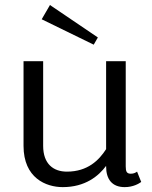

<svg xmlns="http://www.w3.org/2000/svg" viewBox="-20 -747 615 775"><path d="M148.3 -669.2 358.3 -566.7 375 -595.8 181.7 -726.7ZM550 -12.5 533.3 -54.2C528.3 -50.8 520.8 -45.8 508.3 -45.8C491.7 -45.8 487.5 -54.2 487.5 -75V-500H408.3V-145C380 -100.8 334.2 -54.2 250 -54.2C195.8 -54.2 154.2 -85 154.2 -158.3V-500H75V-158.3C75 -28.3 165.8 8.3 233.3 8.3C324.2 8.3 378.3 -36.7 408.3 -77.5V-75C408.3 -23.3 432.5 8.3 483.3 8.3C517.5 8.3 540.8 -5.8 550 -12.5Z"/></svg>

Font: BoonHome
Style: Book
Weight: 400
Designer: Sungsit Sawaiwan
Foundry: Sungsit Sawaiwan
Version: Version 0.2